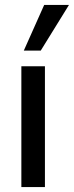

<svg xmlns="http://www.w3.org/2000/svg" viewBox="-20 -762 301 782"><path d="M67 0V-492H163V0ZM77 -556 160 -742H261L146 -556Z"/></svg>

Font: Nunito Sans 10pt Condensed SemiBold
Style: Regular
Weight: 600
Width: 3
Designer: Vernon Adams
Foundry: Vernon Adams
Version: Version 3.101;gftools[0.9.27]